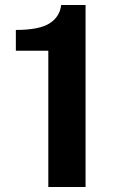

<svg xmlns="http://www.w3.org/2000/svg" viewBox="-20 -743 468 763"><path d="M172 0V-541.5H43V-624Q136 -624 177 -650.2Q218 -676.5 223 -723H320V0Z"/></svg>

Font: Public Sans
Style: Bold
Weight: 700
Designer: The Public Sans project authors (U.S. Web Design System). Libre Franklin designed by Pablo Impallari and Rodrigo Fuenzal
Version: Version 1.008; ttfautohint (v1.8.1) -l 8 -r 50 -G 200 -x 14 